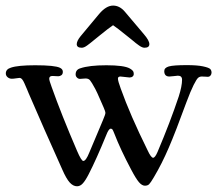

<svg xmlns="http://www.w3.org/2000/svg" viewBox="-38 -649 762 674"><path d="M312.5 -524.9Q304.7 -518.6 294.7 -510.5Q284.7 -502.4 279.3 -498Q273.9 -493.7 267.8 -489.3Q261.7 -484.9 257.3 -483.2Q252.9 -481.4 249 -481.4Q231.4 -481.4 231.4 -494.1Q231.4 -504.9 244.6 -521.5L310.1 -600.1Q335 -629.4 358.9 -629.4Q381.8 -629.4 399.9 -608.4L466.8 -529.3Q486.3 -506.8 486.3 -494.1Q486.3 -481.4 469.2 -481.4Q465.3 -481.4 460.9 -483.2Q456.5 -484.9 450.2 -489.3Q443.8 -493.7 438.7 -497.8Q433.6 -502 423.3 -510.5Q413.1 -519 405.3 -524.9Q373.5 -550.8 358.9 -560.5Q344.2 -550.8 312.5 -524.9ZM589.4 -310.1Q601.1 -346.7 601.1 -369.1Q601.1 -383.3 586.4 -383.3Q583 -383.3 572.3 -381.8Q561.5 -380.4 556.6 -380.4Q538.6 -380.4 538.6 -399.4Q538.6 -411.1 554.7 -415.8Q570.8 -420.4 617.7 -420.4Q654.3 -420.4 674.8 -416Q695.3 -411.6 700 -406.7Q704.6 -401.9 704.6 -394Q704.6 -388.2 700.9 -383.8Q697.3 -379.4 691.4 -379.4Q688 -379.4 682.1 -379.9Q676.3 -380.4 670.4 -380.4Q663.1 -380.4 657.7 -376Q652.3 -371.6 641.8 -350.8Q631.3 -330.1 616.2 -289.6Q578.6 -186.5 554.4 -130.4Q530.3 -74.2 502.4 -27.3Q490.7 -7.3 485.4 -2.2Q480 2.9 470.7 2.9Q460.4 2.9 449.7 -9.5Q439 -22 422.4 -53.7Q384.8 -124.5 363.3 -180.2Q358.9 -191.4 356.9 -194.3Q355 -197.3 350.6 -197.3Q343.8 -197.3 335.4 -175.8Q300.3 -89.8 273.4 -37.6Q262.2 -15.6 252.9 -5.4Q243.7 4.9 232.4 4.9Q218.8 4.9 206.8 -8.3Q194.8 -21.5 180.7 -53.7Q113.8 -202.6 62.5 -321.8Q60.5 -327.1 57.1 -335Q53.7 -342.8 52 -346.7Q50.3 -350.6 47.9 -356.2Q45.4 -361.8 43.7 -364.7Q42 -367.7 39.8 -370.4Q37.6 -373 35.2 -374.3Q32.7 -375.5 30.3 -375.5Q26.4 -375.5 18.1 -374Q9.8 -372.6 3.4 -372.6Q-4.9 -372.6 -11.2 -377.9Q-17.6 -383.3 -17.6 -391.1Q-17.6 -406.2 0.5 -411.6Q24.9 -419.9 85.4 -419.9Q154.3 -419.9 172.4 -411.1Q182.6 -406.2 182.6 -397Q182.6 -388.7 177.5 -385Q172.4 -381.3 166.5 -381.3Q165 -381.3 156.5 -381.8Q147.9 -382.3 146 -382.3Q134.8 -382.3 134.8 -372.6Q134.8 -366.7 143.1 -344.2Q177.7 -246.6 232.4 -119.6Q247.6 -84 254.4 -84Q263.7 -84 275.4 -113.3Q284.7 -134.8 299.8 -171.1Q314.9 -207.5 323.7 -228Q332 -247.6 332 -252.4Q332 -257.8 325.7 -272Q324.2 -274.9 313.2 -300.5Q302.2 -326.2 296.4 -336.9Q283.2 -361.3 277.8 -367.4Q272.5 -373.5 262.7 -373.5Q258.3 -373.5 252 -372.8Q245.6 -372.1 242.7 -372.1Q236.8 -372.1 232.2 -376.7Q227.5 -381.3 227.5 -387.7Q227.5 -404.3 243.7 -409.2Q274.9 -419.9 335.4 -419.9Q397.5 -419.9 417.5 -408.7Q428.7 -402.3 430.7 -396Q431.6 -393.1 431.6 -389.6Q431.6 -383.8 427.5 -380.4Q423.3 -377 416.5 -377Q412.6 -377 400.9 -378.7Q389.2 -380.4 384.8 -380.4Q376 -380.4 376 -373Q376 -364.7 385.7 -338.4Q418.9 -245.1 480 -121.6Q492.2 -95.2 499.5 -95.2Q506.3 -95.2 515.1 -115.7Q559.6 -220.7 589.4 -310.1Z"/></svg>

Font: Cooper*
Style: Regular
Weight: 400
Designer: Owen Earl
Foundry: indestructible type*
Version: Version 0.001